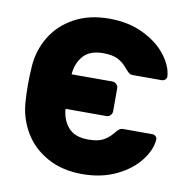

<svg xmlns="http://www.w3.org/2000/svg" viewBox="-80 -788 856 876"><g transform="rotate(10 347.5 -350.0)"><path d="M508 -225H641Q650 -225 657 -218.5Q664 -212 663 -203Q660 -156 621.5 -106Q583 -56 514.5 -23Q446 10 357 10Q265 10 196.5 -27.5Q128 -65 90 -128Q52 -191 46 -266Q43 -307 43 -349Q43 -392 46 -434Q51 -509 89 -572Q127 -635 195.5 -672.5Q264 -710 357 -710Q446 -710 514.5 -677Q583 -644 621.5 -594Q660 -544 663 -497Q664 -488 657 -481.5Q650 -475 641 -475H508Q495 -475 487.5 -481.5Q480 -488 468 -502Q450 -524 425.5 -537Q401 -550 357 -550Q295 -550 265 -516Q235 -482 231 -430H420Q431 -430 439 -422Q447 -414 447 -403V-297Q447 -286 439 -278Q431 -270 420 -270H231Q235 -218 265 -184Q295 -150 357 -150Q401 -150 425.5 -163Q450 -176 468 -198Q480 -213 487.5 -219Q495 -225 508 -225Z"/></g></svg>

Font: Rubik
Style: Regular
Weight: 700
Designer: Hubert & Fischer
Foundry: Hubert & Fischer
Version: Version 1.100